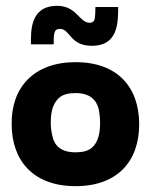

<svg xmlns="http://www.w3.org/2000/svg" viewBox="-20 -628 527 658"><path d="M239 10C383 10 457 -76 457 -202C457 -330 382 -415 239 -415C96 -415 18 -328 20 -202C20 -81 91 10 239 10ZM239 -106C190 -106 167 -128 160 -160C156 -175 154 -191 154 -207C154 -240 159 -273 184 -294C196 -304 214 -309 239 -309C288 -309 310 -286 318 -255C321 -240 323 -224 323 -207C323 -175 318 -141 294 -121C282 -111 264 -106 239 -106ZM295 -471C384 -471 385 -549 385 -604H307C307 -587 306 -574 305 -565C303 -555 297 -550 287 -550C252 -550 243 -608 176 -608C82 -608 86 -520 86 -476H164C164 -511 164 -529 185 -529C222 -529 218 -471 295 -471Z"/></svg>

Font: OSH Darker Grotesque Black
Style: Regular
Weight: 900
Designer: Gabriel Lam
Foundry: TypeRant
Version: Version 1.000;Glyphs 3.1.1 (3148)